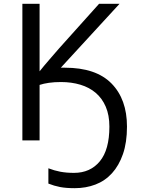

<svg xmlns="http://www.w3.org/2000/svg" viewBox="-20 -734 736 1004"><path d="M97 -714H187V-361Q210 -390 237 -421Q264 -452 289 -481L498 -714H605L298 -380H319Q482 -380 563 -297.5Q644 -215 644 -72Q644 11 623 71.5Q602 132 565.5 172Q529 212 479 231Q429 250 371 250Q325 250 294 244Q263 238 233 226V146Q264 158 295.5 164Q327 170 367 170Q452 170 502 109.5Q552 49 552 -72Q552 -132 533 -176Q514 -220 480.5 -248.5Q447 -277 400.5 -291Q354 -305 299 -305Q264 -305 236 -301Q208 -297 187 -290V0H97Z"/></svg>

Font: BC Sans
Style: Regular
Weight: 400
Designer: Monotype Design Team
Province of B.C.
Foundry: Monotype Imaging Inc.
Version: Version 2.000;GOOG;noto-source:20170915:90ef993387c0